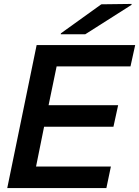

<svg xmlns="http://www.w3.org/2000/svg" viewBox="-20 -960 710 980"><path d="M670 -730H167L17 0H523L546 -110H164L205 -313H559L583 -423H228L269 -621H646ZM290 -785H415L651 -935L652 -940L497 -938L291 -790Z"/></svg>

Font: Nacelle SemiBold
Style: Italic
Weight: 600
Italic angle: -12°
Designer: Sora Sagano
Foundry: Sora Sagano
Version: Version 1.000;FEAKit 1.0